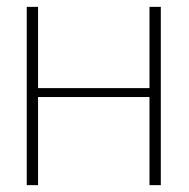

<svg xmlns="http://www.w3.org/2000/svg" viewBox="-20 -540 550 560"><path d="M58 -520H91V-283H416V-520H449V0H416V-257H91V0H58Z"/></svg>

Font: Murecho ExtraLight
Style: Regular
Weight: 200
Designer: Neil Summerour
Foundry: Positype
Version: Version 1.010; ttfautohint (v1.8.3)